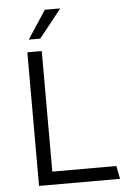

<svg xmlns="http://www.w3.org/2000/svg" viewBox="-60 -938 654 982"><g transform="rotate(-5 267.5 -447.5)"><path d="M174 -686V-67H503L516 0H100V-686ZM285 -895V-892L172 -750H113L208 -895Z"/></g></svg>

Font: Chivo Light
Style: Regular
Weight: 300
Designer: Hector Gatti
Foundry: Omnibus-Type
Version: Version 1.007